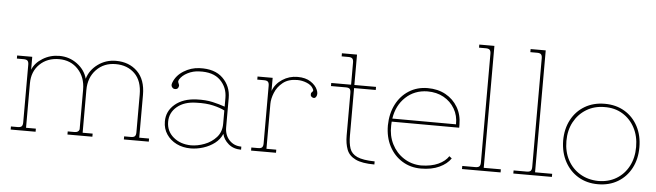

<svg xmlns="http://www.w3.org/2000/svg" viewBox="-46 -860 3593 1051"><g transform="rotate(5 1751.0 -334.5)"><path d="M35 0V-17H72Q88 -17 94 -23.5Q100 -30 100 -45V-362Q100 -377 94 -383.5Q88 -390 72 -390H35V-407H118V-336Q133 -374 174.5 -399.5Q216 -425 266 -425Q321 -425 364 -393Q407 -361 420 -313Q434 -361 477.5 -393Q521 -425 577 -425Q649 -425 694.5 -380.5Q740 -336 740 -252V-17H794V0H657V-17H694Q710 -17 716 -23.5Q722 -30 722 -45V-252Q722 -328 681.5 -367.5Q641 -407 577 -407Q512 -407 470.5 -363.5Q429 -320 429 -252V-17H484V0H347V-17H384Q407 -17 411 -34V-252Q411 -320 370.5 -363.5Q330 -407 266 -407Q201 -407 159.5 -366.5Q118 -326 118 -261V-17H172V0Z M1025 17Q982 17 947.5 0Q913 -17 892.5 -47.5Q872 -78 872 -118Q872 -175 916.5 -212.5Q961 -250 1035 -253Q1085 -255 1122.5 -246.5Q1160 -238 1191 -227V-275Q1191 -333 1151.5 -372Q1112 -411 1035 -407Q1002 -406 972.5 -391Q943 -376 929 -353Q924 -344 926.5 -337.5Q929 -331 931.5 -324.5Q934 -318 929 -308Q925 -301 916 -299.5Q907 -298 900 -303Q886 -314 894 -333Q909 -373 949 -398Q989 -423 1035 -425Q1119 -429 1164 -385Q1209 -341 1209 -276V-115Q1209 -72 1235 -44.5Q1261 -17 1301 -17V0Q1259 0 1231.5 -23.5Q1204 -47 1197 -78Q1184 -47 1156.5 -26Q1129 -5 1094 6Q1059 17 1025 17ZM1025 0Q1061 0 1099.5 -14.5Q1138 -29 1164.5 -58.5Q1191 -88 1191 -133V-206Q1166 -219 1127 -228Q1088 -237 1035 -235Q969 -234 929.5 -201Q890 -168 890 -118Q890 -66 928.5 -33.5Q967 -1 1025 0Z M1356 0V-17H1393Q1409 -17 1415 -23.5Q1421 -30 1421 -45V-362Q1421 -377 1415 -383.5Q1409 -390 1393 -390H1356V-407H1439V-335Q1454 -375 1491.5 -399.5Q1529 -424 1575 -424Q1619 -424 1647 -405.5Q1675 -387 1685 -363Q1695 -339 1685 -324Q1678 -314 1667.5 -318Q1657 -322 1655 -331Q1654 -342 1658.5 -346Q1663 -350 1665.5 -354.5Q1668 -359 1661 -370Q1651 -387 1626 -397Q1601 -407 1575 -407Q1526 -407 1496 -383Q1466 -359 1452.5 -325.5Q1439 -292 1439 -264V-17H1493V0Z M2035 17Q1967 17 1931 -0.5Q1895 -18 1882.5 -50.5Q1870 -83 1870 -128V-361Q1870 -378 1864 -384Q1858 -390 1843 -390H1761V-407H1870V-529Q1870 -544 1864 -550.5Q1858 -557 1842 -557H1805V-574H1888V-407H2007V-390H1888V-128Q1888 -87 1897.5 -58.5Q1907 -30 1938.5 -15.5Q1970 -1 2035 0Z M2461 -241Q2462 -289 2440 -326.5Q2418 -364 2379.5 -385.5Q2341 -407 2290 -407Q2219 -406 2170.5 -360.5Q2122 -315 2111 -242ZM2290 17Q2233 17 2187.5 -11Q2142 -39 2116 -88.5Q2090 -138 2090 -203Q2091 -268 2116.5 -318Q2142 -368 2187 -396.5Q2232 -425 2290 -425Q2346 -425 2388.5 -401.5Q2431 -378 2455.5 -336.5Q2480 -295 2480 -241V-224L2109 -225L2108 -203Q2106 -148 2129 -102Q2152 -56 2194.5 -28.5Q2237 -1 2290 0Q2346 -1 2384 -18.5Q2422 -36 2440 -64L2454 -53Q2433 -22 2391 -2.5Q2349 17 2290 17Z M2515 0V-17H2587Q2603 -17 2609 -23.5Q2615 -30 2615 -45V-642Q2615 -657 2609 -663.5Q2603 -670 2587 -670H2550V-687H2633V-17H2727V0Z M2797 0V-17H2869Q2885 -17 2891 -23.5Q2897 -30 2897 -45V-642Q2897 -657 2891 -663.5Q2885 -670 2869 -670H2832V-687H2915V-17H3009V0Z M3263 18Q3202 18 3155 -10Q3108 -38 3081 -88Q3054 -138 3053 -203Q3053 -268 3079.5 -318Q3106 -368 3153.5 -396Q3201 -424 3263 -424Q3325 -424 3372 -396Q3419 -368 3445.5 -318Q3472 -268 3472 -203Q3472 -138 3445.5 -88Q3419 -38 3372 -10Q3325 18 3263 18ZM3263 0Q3319 0 3362 -25.5Q3405 -51 3429.5 -97Q3454 -143 3454 -203Q3454 -263 3429.5 -309Q3405 -355 3362 -381Q3319 -407 3263 -406Q3207 -406 3163.5 -379.5Q3120 -353 3095.5 -307.5Q3071 -262 3071 -203Q3071 -144 3095.5 -98.5Q3120 -53 3163.5 -27Q3207 -1 3263 0Z"/></g></svg>

Font: Grandiflora One
Style: Regular
Weight: 400
Designer: Haesung Cho
Foundry: JAMO
Version: Version 1.000; ttfautohint (v1.8.4.7-5d5b);gftools[0.9.28]